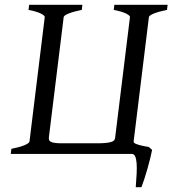

<svg xmlns="http://www.w3.org/2000/svg" viewBox="-20 -635 711 792"><path d="M607.4 -16.6Q605 -3.9 600.1 16.4Q595.2 36.6 588.9 58.8Q582.5 81.1 575.7 102.3Q568.8 123.5 563.5 137.2H540Q542.5 106 543.7 80.8Q544.9 55.7 543.5 37.6Q542 19.5 537.4 9.8Q532.7 0 523.4 0H24.4L26.9 -21Q61.5 -27.8 81.1 -36.1Q100.6 -44.4 101.6 -51.3L164.6 -564.5Q165.5 -570.3 148.9 -578.9Q132.3 -587.4 97.7 -594.2L100.1 -615.2H319.8L317.4 -594.2Q283.2 -587.4 263.4 -579.3Q243.7 -571.3 242.7 -564.5L181.6 -68.4Q181.2 -62.5 182.4 -58.1Q183.6 -53.7 189 -50.5Q194.3 -47.4 205.3 -45.7Q216.3 -43.9 234.9 -43.9H389.2Q410.2 -44.4 422.9 -46.1Q435.5 -47.9 442.6 -50.8Q449.7 -53.7 452.1 -58.1Q454.6 -62.5 455.1 -68.4L516.1 -564.5Q517.1 -570.3 500.5 -578.9Q483.9 -587.4 449.2 -594.2L451.7 -615.2H671.4L668.9 -594.2Q634.8 -587.4 615 -579.3Q595.2 -571.3 594.2 -564.5L531.2 -51.3Q530.8 -49.3 532.5 -46.9Q534.2 -44.4 540.8 -41.5Q547.4 -38.6 559.8 -35.4Q572.3 -32.2 593.8 -28.8Z"/></svg>

Font: Akkhara
Style: Italic
Weight: 400
Italic angle: -7°
Designer: J. Victor Gaultney
Version: Version 1.00 June 13, 2006, initial release